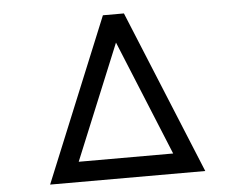

<svg xmlns="http://www.w3.org/2000/svg" viewBox="-53 -827 1105 880"><g transform="rotate(-5 500.0 -387.0)"><path d="M142.6 -10.7 451.2 -762.7H547.9L856.4 -10.7ZM282.2 -103.5H716.8L500 -632.8Z"/></g></svg>

Font: Kosugi
Style: Regular
Weight: 400
Version: Version 4.002